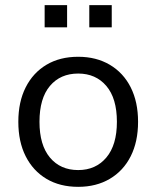

<svg xmlns="http://www.w3.org/2000/svg" viewBox="-20 -715 606 744"><path d="M283 9Q212 9 160 -22Q108 -53 79.5 -109.5Q51 -166 51 -243Q51 -320 79.5 -376.5Q108 -433 160 -464Q212 -495 283 -495Q353 -495 405.5 -464Q458 -433 486.5 -376.5Q515 -320 515 -243Q515 -166 486.5 -109.5Q458 -53 405.5 -22Q353 9 283 9ZM283 -56Q351 -56 392 -104.5Q433 -153 433 -243Q433 -334 392 -382Q351 -430 283 -430Q214 -430 173.5 -382Q133 -334 133 -243Q133 -153 173.5 -104.5Q214 -56 283 -56ZM326 -609V-695H413V-609ZM153 -609V-695H240V-609Z"/></svg>

Font: Nunito Sans
Style: Regular
Weight: 400
Designer: Vernon Adams
Foundry: Vernon Adams
Version: Version 3.101; ttfautohint (v1.8.4.7-5d5b);gftools[0.9.27]